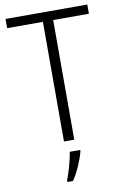

<svg xmlns="http://www.w3.org/2000/svg" viewBox="-101 -822 669 1048"><g transform="rotate(-10 233.5 -297.5)"><path d="M262 -51V-714H460V-765H7V-714H205V-51ZM284 18V10H226C221 52 199 127 185 160V170H216C246 126 272 64 284 18Z"/></g></svg>

Font: Noto Sans Tamil UI SemiCondensed Light
Style: Regular
Weight: 300
Width: 4
Designer: Jelle Bosma - Monotype Design Team
Foundry: Monotype Imaging Inc.
Version: Version 2.004